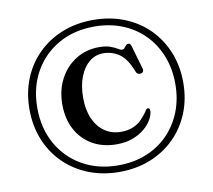

<svg xmlns="http://www.w3.org/2000/svg" viewBox="-86 -852 1108 1001"><g transform="rotate(-10 468.0 -352.0)"><path d="M468.5 50.5Q557.5 50.5 632 20.8Q706.5 -9 761 -63Q815.5 -117 845.5 -190.5Q875.5 -264 875.5 -352Q875.5 -439.5 845.5 -513Q815.5 -586.5 761 -640.8Q706.5 -695 632 -724.5Q557.5 -754 468.5 -754Q379.5 -754 305 -724.5Q230.5 -695 175.8 -640.8Q121 -586.5 91.2 -513Q61.5 -439.5 61.5 -352Q61.5 -264.5 91.2 -190.8Q121 -117 175.8 -63Q230.5 -9 305 20.8Q379.5 50.5 468.5 50.5ZM468.5 15.5Q360.5 15.5 278 -31.8Q195.5 -79 149.2 -162Q103 -245 103 -352Q103 -459 149.2 -541.8Q195.5 -624.5 278 -671.8Q360.5 -719 468.5 -719Q549.5 -719 616.5 -692Q683.5 -665 732 -615.8Q780.5 -566.5 807 -499.2Q833.5 -432 833.5 -352Q833.5 -271.5 807 -204.5Q780.5 -137.5 732 -88Q683.5 -38.5 616.5 -11.5Q549.5 15.5 468.5 15.5ZM681 -236Q680 -215 666.5 -190.5Q653 -166 627 -144Q601 -122 564 -108Q527 -94 479.5 -94Q404.5 -94 349.2 -126.5Q294 -159 264.2 -216Q234.5 -273 234.5 -346.5Q234.5 -422.5 265.8 -481.8Q297 -541 351.5 -575Q406 -609 475 -609Q510.5 -609 533.5 -600.5Q556.5 -592 570 -583.5Q583.5 -575 591 -575Q599.5 -575 604.8 -581.2Q610 -587.5 615 -593.8Q620 -600 627 -600Q633.5 -600 637.2 -596.5Q641 -593 643.5 -584L680 -457.5Q682 -449 677.8 -442.8Q673.5 -436.5 665 -435.5Q656.5 -434 650 -438Q643.5 -442 640 -451.5Q613.5 -520.5 576 -547Q538.5 -573.5 490 -573.5Q448 -573.5 416 -547Q384 -520.5 365.8 -473Q347.5 -425.5 347.5 -362.5Q347.5 -298 368.5 -251.2Q389.5 -204.5 426.8 -179.2Q464 -154 513 -154Q551 -154 581 -167.8Q611 -181.5 628 -203.5Q642.5 -218.5 649.5 -229.2Q656.5 -240 660.8 -245.8Q665 -251.5 671 -251Q681 -249.5 681 -236Z"/></g></svg>

Font: Fraunces 16pt
Style: Regular
Weight: 400
Version: Version 1.000;[b76b70a41]